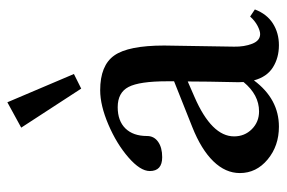

<svg xmlns="http://www.w3.org/2000/svg" viewBox="-146 -610 767 514"><g transform="rotate(-90 237.0 -352.5)"><path d="M257.3 -518.1 152.8 -678.7 220.7 -715.8 296.4 -537.6ZM155.3 11.2Q104 11.2 67.6 -19Q31.2 -49.3 31.2 -93.3Q31.2 -131.8 62.7 -164.3Q94.2 -196.8 154.3 -220.7L276.9 -269.5V-287.6Q276.9 -362.3 261.7 -391.4Q246.6 -420.4 207.5 -420.4Q170.9 -420.4 150.6 -399.7Q130.4 -378.9 130.4 -341.8Q130.4 -323.2 115 -312.3Q99.6 -301.3 73.7 -301.3Q36.6 -301.3 36.6 -334.5Q36.6 -359.9 73 -391.6Q109.4 -423.3 160.9 -445.3Q212.4 -467.3 252.9 -467.3Q319.3 -467.3 345.9 -429.7Q372.6 -392.1 372.6 -295.9Q372.6 -294.9 369.6 -108.9Q369.1 -81.5 377.4 -60.3Q385.7 -39.1 403.3 -39.1Q412.1 -39.1 425.5 -46.1Q439 -53.2 450.2 -65.9L469.2 -53.2Q457 -21 431.6 -4.9Q406.2 11.2 373.5 11.2Q339.8 11.2 314.2 -4.9Q288.6 -21 279.3 -55.7Q229.5 11.2 155.3 11.2ZM129.4 -108.9Q129.4 -80.6 148.7 -61.3Q168 -42 196.3 -42Q240.7 -42 274.9 -83.5Q274.9 -85.4 274.7 -90.1Q274.4 -94.7 274.4 -97.2Q276.4 -187 276.4 -232.9L234.9 -214.8Q129.4 -168.9 129.4 -108.9Z"/></g></svg>

Font: Elstob 6pt Medium
Style: Regular
Weight: 500
Designer: Peter S. Baker
Version: Version 1.015